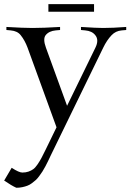

<svg xmlns="http://www.w3.org/2000/svg" viewBox="-21 -618 637 924"><path d="M-1 251 35.2 189.5Q70.3 212.4 86.4 212.4Q103 212.4 116.2 207.8Q129.4 203.1 139.2 196Q148.9 189 159.7 173.1Q170.4 157.2 178 143.1Q185.5 128.9 198.7 102.1L251 -5.4L111.8 -388.2Q98.6 -423.8 78.6 -448.7Q63 -468.8 30.8 -471.7L9.8 -473.6V-488.3Q91.3 -483.4 135.3 -483.4Q186.5 -483.4 268.1 -488.3V-473.6L247.1 -471.7Q214.8 -468.8 198.7 -448.7Q184.6 -430.7 200.2 -388.2L301.8 -108.9L438 -388.2Q456.5 -425.8 437.5 -448.7Q421.9 -468.8 389.6 -471.7L368.7 -473.6V-488.3Q444.8 -483.4 474.6 -483.4Q522.5 -483.4 586.4 -488.3V-473.6L564.5 -471.7Q535.6 -469.2 516.1 -448.7Q493.2 -424.8 475.6 -388.2L236.8 102.1Q231.9 111.3 223.4 129.6Q214.8 147.9 210.2 157.5Q205.6 167 197.3 182.9Q189 198.7 183.1 207.5Q177.2 216.3 168.2 228.8Q159.2 241.2 151.4 248.3Q143.6 255.4 132.8 263.4Q122.1 271.5 111.1 275.6Q100.1 279.8 86.4 282.7Q72.8 285.6 57.6 285.6Q34.7 275.4 -1 251ZM431.6 -598.1V-561.5H211.9V-598.1Z"/></svg>

Font: Flanker
Style: Regular
Weight: 400
Designer: Flanker
Foundry: Flanker
Version: Version 2.027